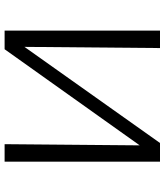

<svg xmlns="http://www.w3.org/2000/svg" viewBox="38 -736 698 813"><g transform="rotate(90 386.5 -329.0)"><path d="M109 -658H183L178 -84L585 -658H664V0H590L595 -572L188 0H109Z"/></g></svg>

Font: LXGW Bright GB
Style: Regular
Weight: 400
Designer: Christian Thalmann (Catharsis Fonts)
Foundry: LXGW / Christian Thalmann (Catharsis Fonts) / Fontworks Inc.
Version: Version 5.510